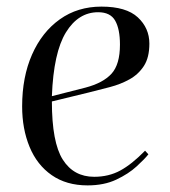

<svg xmlns="http://www.w3.org/2000/svg" viewBox="-20 -547 513 581"><path d="M287 -527Q362 -527 397 -494.5Q432 -462 432 -415Q432 -373 415.5 -347.5Q399 -322 372 -307Q345 -292 312.5 -283.5Q280 -275 248 -267L137 -240Q137 -116 170 -64Q203 -12 265 -12Q309 -12 344 -31Q379 -50 419 -91L429 -80Q418 -66 393.5 -43.5Q369 -21 332 -3.5Q295 14 245 14Q181 14 136.5 -17Q92 -48 69.5 -102.5Q47 -157 47 -225Q47 -314 77 -382Q107 -450 161 -488.5Q215 -527 287 -527ZM343 -412Q343 -459 328.5 -484.5Q314 -510 277 -510Q217 -510 179.5 -449Q142 -388 137 -256L239 -282Q292 -296 317.5 -324Q343 -352 343 -412Z"/></svg>

Font: Literata 72pt
Style: Italic
Weight: 400
Italic angle: -2°
Designer: Latin by Veronika Burian and Jose Scaglione. Greek by Irene Vlachou. Cyrillic by Vera Evstafieva
Foundry: TypeTogether
Version: Version 3.002